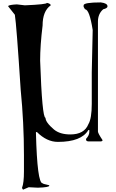

<svg xmlns="http://www.w3.org/2000/svg" viewBox="-20 -1194 969 1609"><path d="M680.7 -1149.4V-1136.7L692.4 -1116.2Q729.5 -1116.2 756.8 -942.4L749 -586.9V-323.2Q749 -201.2 720.7 -153.3Q686.5 -67.4 569.3 -67.4Q482.4 -67.4 432.6 -108.4Q361.3 -168.9 361.3 -207Q333 -207 316.4 -686.5Q316.4 -812.5 336.9 -979.5Q336.9 -1101.6 405.3 -1149.4Q405.3 -1163.1 373 -1169.9Q373 -1157.2 188.5 -1149.4L121.1 -1157.2Q61.5 -1154.3 48.8 -1144.5V-1140.6L104.5 -1070.3Q118.2 -986.3 153.3 -442.4Q180.7 -166 180.7 106.4V243.2Q180.7 337.9 165 378.9V382.8L172.9 395.5L220.7 375L296.9 378.9Q392.6 376 392.6 362.3V358.4Q336.9 346.7 336.9 341.8Q292 341.8 281.2 -79.1V-84L285.2 -87.9H289.1Q372.1 -4.9 464.8 -4.9Q662.1 -4.9 720.7 -104.5H728.5V-87.9Q728.5 -60.5 701.2 -30.3V-21.5Q704.1 -8.8 724.6 -8.8H829.1L840.8 -17.6Q800.8 -77.1 800.8 -91.8V-1012.7Q800.8 -1078.1 844.7 -1116.2Q880.9 -1125 880.9 -1140.6Q880.9 -1167 825.2 -1173.8Q680.7 -1173.8 680.7 -1149.4Z"/></svg>

Font: Elementary Gothic 
Style: Regular
Weight: 400
Designer: Bill Roach / W.K. Roach
Version: Version 1.00 April 18, 2012, initial release